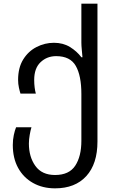

<svg xmlns="http://www.w3.org/2000/svg" viewBox="-20 -780 628 1050"><path d="M281 250Q213 250 160.5 220.5Q108 191 79 138Q50 85 50 13Q50 -16 55.5 -41.5Q61 -67 68 -84H152Q147 -68 142.5 -42.5Q138 -17 138 5Q138 78 173.5 127.5Q209 177 281 177Q358 177 391.5 126Q425 75 425 -10V-266Q425 -366 394.5 -419.5Q364 -473 287 -473Q237 -473 202 -440Q167 -407 167 -343Q167 -321 169.5 -301.5Q172 -282 176 -268H92Q88 -280 83.5 -300.5Q79 -321 79 -343Q79 -410 107 -455Q135 -500 180 -523Q225 -546 275 -546Q325 -546 362.5 -523Q400 -500 425 -467H431Q430 -480 427.5 -505.5Q425 -531 425 -546V-760H513V-6Q513 116 452 183Q391 250 281 250Z"/></svg>

Font: Go Noto Current
Style: Regular
Weight: 400
Designer: Monotype Design Team
Foundry: Monotype Imaging Inc.
Version: Version 2.007; ttfautohint (v1.8) -l 8 -r 50 -G 200 -x 14 -D